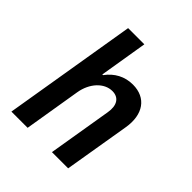

<svg xmlns="http://www.w3.org/2000/svg" viewBox="-202 -873 1005 1005"><g transform="rotate(45 300.0 -370.5)"><path d="M45 0H165L217 -315C230 -394 283 -450 343 -450C391 -450 414 -414 404 -355L345 0H465L526 -365C545 -477 493 -550 395 -550C335 -550 285 -523 249 -474H244L288 -741H168Z"/></g></svg>

Font: CommitMono
Style: Bold Italic
Weight: 700
Monospace: yes
Designer: Eigil Nikolajsen
Foundry: Eigil Nikolajsen
Version: Version 1.143